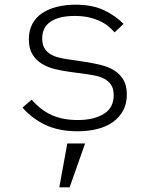

<svg xmlns="http://www.w3.org/2000/svg" viewBox="-20 -548 640 819"><path d="M311 12Q233 12 175.5 -14.5Q118 -41 76 -89L115 -123Q153 -79 200 -57.5Q247 -36 312 -36Q380 -36 422.5 -62Q465 -88 465 -142Q465 -166 456.5 -181.5Q448 -197 433 -207Q418 -217 398 -222.5Q378 -228 354 -231L274 -242Q244 -246 213.5 -253.5Q183 -261 158.5 -276Q134 -291 118.5 -316Q103 -341 103 -380Q103 -418 118 -446Q133 -474 160 -492Q187 -510 223.5 -519Q260 -528 302 -528Q374 -528 423.5 -504.5Q473 -481 507 -446L469 -410Q458 -422 443.5 -434.5Q429 -447 408.5 -457Q388 -467 361 -473.5Q334 -480 299 -480Q233 -480 196.5 -456Q160 -432 160 -384Q160 -360 168.5 -344.5Q177 -329 192 -319Q207 -309 227 -303.5Q247 -298 270 -295L351 -283Q381 -278 411.5 -270.5Q442 -263 466.5 -248Q491 -233 506 -208.5Q521 -184 521 -145Q521 -106 505.5 -77Q490 -48 462.5 -28Q435 -8 396 2Q357 12 311 12ZM267 64H343L277 251H233Z"/></svg>

Font: IBM Plex Mono Light
Style: Regular
Weight: 300
Monospace: yes
Designer: Mike Abbink, Paul van der Laan, Pieter van Rosmalen
Foundry: Bold Monday
Version: Version 2.3